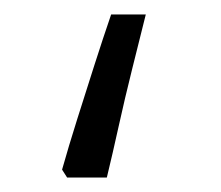

<svg xmlns="http://www.w3.org/2000/svg" viewBox="-20 -246 306 266"><path d="M66 -11Q75 -43 87 -81Q99 -119 111 -156.5Q123 -194 134 -226H182Q173 -190 163 -150Q153 -110 144.5 -71.5Q136 -33 128 0H73Z"/></svg>

Font: Noto Sans Syriac Eastern Light
Style: Regular
Weight: 300
Designer: Patrick Giasson and the Monotype Design Team
Foundry: Monotype Imaging Inc.
Version: Version 3.001